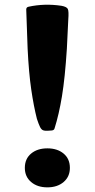

<svg xmlns="http://www.w3.org/2000/svg" viewBox="-20 -792 408 827"><path d="M188 -229Q173 -228 165.5 -231Q158 -234 152.5 -245Q147 -256 139 -280Q125 -335 114.5 -407Q104 -479 99 -582L93 -751Q93 -761 103 -763Q172 -778 245 -767Q267 -763 272 -753.5Q277 -744 274 -706L268 -582Q260 -457 247 -378Q234 -299 215 -239Q213 -231 203 -230ZM184 15Q141 15 114 -8Q87 -31 87 -69Q87 -108 114 -130.5Q141 -153 184 -153Q227 -153 254 -130.5Q281 -108 281 -69Q281 -31 254 -8Q227 15 184 15Z"/></svg>

Font: Hahmlet
Style: Bold
Weight: 700
Designer: Minjoo Ham & Mark Frömberg
Foundry: hypertype
Version: Version 1.002; ttfautohint (v1.8.3)